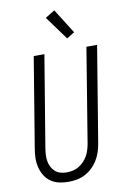

<svg xmlns="http://www.w3.org/2000/svg" viewBox="-104 -1031 709 1098"><g transform="rotate(-10 250.0 -482.0)"><path d="M202 8Q174 8 147.5 2Q121 -4 100 -19Q79 -34 65.5 -56Q52 -78 45.5 -104Q39 -130 39.5 -157.5Q40 -185 45 -213L131 -735H193L105 -204Q102 -185 101 -166Q100 -147 103 -129.5Q106 -112 114 -96Q122 -80 135 -68.5Q148 -57 165.5 -52Q183 -47 202 -47Q219 -47 237.5 -51Q256 -55 272 -64.5Q288 -74 301.5 -88Q315 -102 324 -118Q333 -134 338.5 -151.5Q344 -169 347 -186L437 -735H499L407 -177Q403 -153 395 -129Q387 -105 373.5 -83Q360 -61 341 -43Q322 -25 299 -13Q276 -1 251 3.5Q226 8 202 8ZM337 -801 237 -938 292 -972 382 -829Z"/></g></svg>

Font: Iosevka Curly Light
Style: Italic
Weight: 300
Italic angle: -9°
Monospace: yes
Designer: Belleve Invis
Foundry: Belleve Invis
Version: Version 22.1.2; ttfautohint (v1.8.4)